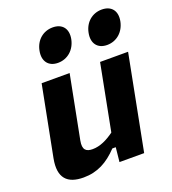

<svg xmlns="http://www.w3.org/2000/svg" viewBox="-146 -911 921 1031"><g transform="rotate(-20 314.5 -395.0)"><path d="M115.5 -541 37.5 -140C17 -32.5 63 12 155 12C234.5 12 294.5 -21 352.5 -82H372L363.5 0H504.5L609.5 -541H449.5L376.5 -164C336 -134.5 295 -114.5 252.5 -114.5C216 -114.5 195.5 -129 205.5 -181L275.5 -541ZM236.5 -613.5C291 -613.5 334.5 -651 346 -709C357 -766.5 327.5 -802.5 273 -802.5C219 -802.5 175.5 -766.5 164.5 -709C153 -651 182.5 -613.5 236.5 -613.5ZM517 -613.5C571.5 -613.5 615 -651 626.5 -709C637.5 -766.5 608 -802.5 553.5 -802.5C499.5 -802.5 456 -766.5 445 -709C433.5 -651 463 -613.5 517 -613.5Z"/></g></svg>

Font: Monaspace Neon ExtraBold
Style: Italic
Weight: 800
Italic angle: -11°
Designer: Riley Cran & the Lettermatic Team
Foundry: Lettermatic
Version: Version 1.200 (Monaspace Neon)